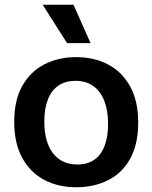

<svg xmlns="http://www.w3.org/2000/svg" viewBox="-20 -777 643 810"><path d="M302 13Q225 13 166 -18.5Q107 -50 73.5 -111.5Q40 -173 40 -263Q40 -355 74.5 -415.5Q109 -476 168 -506Q227 -536 301 -536Q377 -536 436 -505Q495 -474 529 -412.5Q563 -351 563 -260Q563 -168 529 -107Q495 -46 435.5 -16.5Q376 13 302 13ZM306 -83Q348 -83 377 -102.5Q406 -122 421 -161Q436 -200 436 -254Q436 -311 420 -351.5Q404 -392 373.5 -414Q343 -436 298 -436Q257 -436 227.5 -416.5Q198 -397 182.5 -358.5Q167 -320 167 -265Q167 -177 204 -130Q241 -83 306 -83ZM263 -595 160 -757H290L362 -595Z"/></svg>

Font: Bricolage Grotesque 20pt SemiBold
Style: Regular
Weight: 600
Version: Version 1.001;gftools[0.9.33.dev8+g029e19f]